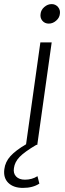

<svg xmlns="http://www.w3.org/2000/svg" viewBox="-73 -707 316 937"><path d="M104 0Q46.4 34.2 22.7 58.8Q-1 83.5 -4.9 112.8Q-9.3 138.7 5.6 154.3Q20.5 169.9 48.8 169.9Q83 169.9 109.9 152.8L119.1 189Q87.4 210 39.1 210Q-7.3 210 -32.5 185.3Q-57.6 160.6 -51.8 118.2Q-47.4 83 -22 54.9Q3.4 26.9 54.2 -2.9L124 -500H179.2L108.9 0ZM125 -639.2Q127 -658.7 143.3 -672.9Q159.7 -687 179.2 -687Q197.8 -687 210 -672.9Q222.2 -658.7 219.2 -639.2Q217.3 -620.1 200.9 -606Q184.6 -591.8 165 -591.8Q145.5 -591.8 133.8 -605.7Q122.1 -619.6 125 -639.2Z"/></svg>

Font: Human Sans Light
Style: Italic
Weight: 300
Italic angle: -8°
Designer: Tim Radville
Foundry: Continuum
Version: Version 1.000;FEAKit 1.0